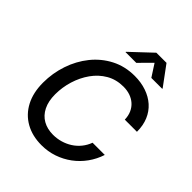

<svg xmlns="http://www.w3.org/2000/svg" viewBox="-258 -1091 1249 1249"><g transform="rotate(45 366.0 -467.0)"><path d="M341.8 10.3Q257.3 10.3 194.1 -25.4Q130.9 -61 96.2 -127.2Q61.5 -193.4 61.5 -285.2Q61.5 -372.1 88.9 -453.4Q116.2 -534.7 167.5 -598.6Q218.8 -662.6 291.3 -700.2Q363.8 -737.8 453.1 -737.8Q511.7 -737.8 560.8 -720.9Q609.9 -704.1 645.5 -672.4Q681.2 -640.6 700.4 -595Q719.7 -549.3 719.7 -490.7H607.9Q606.9 -525.9 594.7 -553Q582.5 -580.1 561.5 -598.6Q540.5 -617.2 512.2 -627Q483.9 -636.7 450.2 -636.7Q384.3 -636.7 332.5 -606.7Q280.8 -576.7 244.9 -526.1Q209 -475.6 189.9 -413.3Q170.9 -351.1 170.9 -287.1Q170.9 -223.6 192.9 -179.7Q214.8 -135.7 254.4 -113.3Q293.9 -90.8 347.2 -90.8Q383.3 -90.8 417 -100.6Q450.7 -110.4 479.7 -128.9Q508.8 -147.5 531 -174.6Q553.2 -201.7 565.9 -236.3H678.2Q660.6 -182.1 628.2 -137Q595.7 -91.8 551.3 -58.8Q506.8 -25.9 453.9 -7.8Q400.9 10.3 341.8 10.3ZM399.4 -804.7H300.3L301.3 -808.1L445.3 -943.8H538.6L638.7 -808.1L637.7 -804.7H538.1L483.4 -889.2Z"/></g></svg>

Font: Inter 17pt Medium
Style: Italic
Weight: 500
Italic angle: -9.3988°
Version: Version 4.001;git-66647c0bb